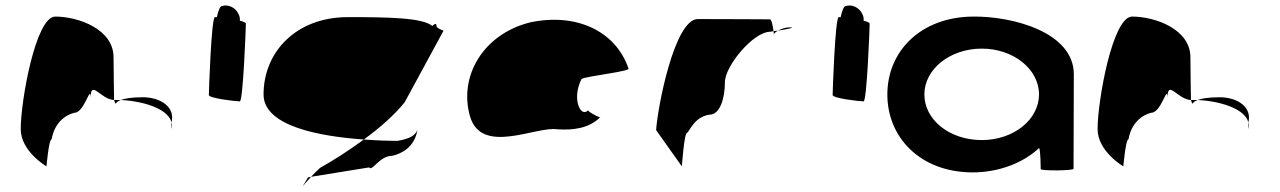

<svg xmlns="http://www.w3.org/2000/svg" viewBox="-20 -616 4633 695"><path d="M55 -149C55 -68 148 -14 148 -14C148 -6 156 -112 167 -112C177 -171 216 -200 250 -208C286 -208 308 -314 308 -261C308 -331 344 -256 393 -254C393 -281 391 -346 391 -409C391 -510 264 -556 180 -556C109 -556 55 -250 55 -149ZM393 -254C395 -246 397 -242 399 -241C399 -237 397 -246 417 -254ZM417 -254C507 -250 617 -215 600 -149V-170C617 -228 561 -264 497 -264C454 -264 431 -259 417 -254Z M736 -272C736 -260 835 -249 848 -249C860 -249 870 -518 870 -530C870 -534 861 -538 848 -541C849 -548 848 -556 844 -564C834 -588 806 -602 783 -594C777 -594 770 -578 765 -554H758C745 -554 736 -284 736 -272Z M934 -274C934 -158 1141 -122 1297 -111C1356 -154 1409 -201 1445 -246L1585 -504C1592 -504 1560 -512 1560 -522C1560 -533 1553 -530 1545 -522C1509 -552 1388 -554 1239 -554C1052 -554 934 -428 934 -274ZM1095 26C1066 76 1070 62 1106 24ZM1106 24 1316 -10C1328 6 1353 -52 1400 -52C1435 -60 1481 -84 1491 -146C1483 -124 1460 -113 1418 -106C1395 -106 1350 -107 1297 -111C1244 -72 1188 -36 1138 -8C1125 4 1114 15 1106 24Z M1681 -196C1722 -52 1920 -160 1997 -148C2057 -144 2112 -152 2152 -191C2144 -193 2107 -212 2109 -217C2083 -188 2048 -257 2085 -330C2099 -340 2265 -358 2255 -368C2208 -506 2063 -570 1899 -535C1730 -493 1640 -341 1681 -196ZM2109 -218V-217ZM2153 -192 2152 -191C2154 -191 2154 -191 2153 -190Z M2355 -145 2448 -14C2448 -6 2456 -135 2467 -135C2477 -142 2494 -194 2549 -201C2585 -201 2604 -258 2604 -318C2604 -378 2708 -501 2767 -501C2767 -501 2772 -502 2780 -503C2778 -520 2773 -546 2767 -546C2767 -546 2604 -547 2506 -547C2421 -547 2360 -225 2355 -145ZM2780 -503C2781 -498 2781 -494 2781 -491C2781 -494 2787 -500 2796 -505C2790 -504 2785 -504 2780 -503ZM2796 -505C2826 -510 2865 -517 2838 -517C2822 -517 2807 -511 2796 -505Z M2994 -272C2994 -260 3093 -249 3106 -249C3118 -249 3128 -518 3128 -530C3128 -534 3119 -538 3106 -541C3107 -548 3106 -556 3102 -564C3092 -588 3064 -602 3041 -594C3035 -594 3028 -578 3023 -554H3016C3003 -554 2994 -284 2994 -272Z M3192 -274C3192 -118 3312 8 3501 8C3598 8 3686 -28 3741 -80C3747 -76 3747 -4 3747 -4C3747 3 3866 2 3866 -5L3867 -347C3867 -500 3644 -558 3501 -556C3312 -554 3192 -430 3192 -274ZM3326 -274C3326 -366 3419 -440 3534 -440C3648 -440 3741 -366 3741 -274C3741 -184 3650 -109 3534 -109C3415 -109 3326 -184 3326 -274Z M3953 -149C3953 -68 4046 -14 4046 -14C4046 -6 4054 -112 4065 -112C4075 -171 4114 -200 4148 -208C4184 -208 4206 -314 4206 -261C4206 -331 4242 -256 4291 -254C4291 -281 4289 -346 4289 -409C4289 -510 4162 -556 4078 -556C4007 -556 3953 -250 3953 -149ZM4291 -254C4293 -246 4295 -242 4297 -241C4297 -237 4295 -246 4315 -254ZM4315 -254C4405 -250 4515 -215 4498 -149V-170C4515 -228 4459 -264 4395 -264C4352 -264 4329 -259 4315 -254Z"/></svg>

Font: Ampere
Style: SCExt
Weight: 400
Version: Version 1